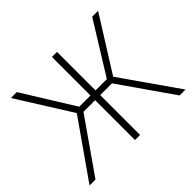

<svg xmlns="http://www.w3.org/2000/svg" viewBox="-158 -958 1189 1189"><g transform="rotate(-45 436.5 -364.0)"><path d="M458.5 -727.5V0H414.1V-727.5ZM16.1 0 277.3 -373 54.7 -727.5H106.4L315.9 -390.1H557.6L766.6 -727.5H818.4L595.7 -373L856.4 0H804.7L561.5 -349.1H312L67.9 0Z"/></g></svg>

Font: Inter 28pt ExtraLight
Style: Regular
Weight: 250
Designer: Rasmus Andersson
Foundry: rsms
Version: Version 4.001;git-66647c0bb